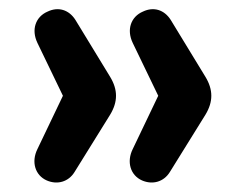

<svg xmlns="http://www.w3.org/2000/svg" viewBox="-20 -473 533 415"><path d="M81 -83C104 -73 128 -80 141 -101L218 -225C235 -253 235 -279 218 -307L143 -430C129 -452 106 -459 83 -448C57 -437 47 -409 61 -380L116 -266L61 -151C47 -123 56 -94 81 -83ZM287 -83C310 -73 334 -80 347 -101L424 -225C441 -253 441 -279 424 -307L349 -430C335 -452 312 -459 289 -448C263 -437 253 -409 267 -380L322 -266L267 -151C253 -123 262 -94 287 -83Z"/></svg>

Font: SN Pro SemiBold
Style: Regular
Weight: 600
Designer: Tobias Whetton
Foundry: Supernotes
Version: Version 1.003;Glyphs 3.3 (3324)